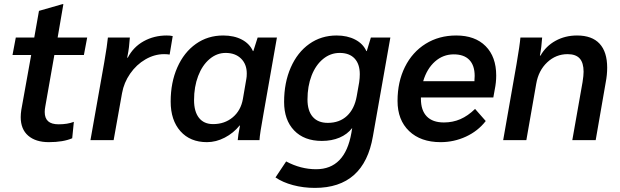

<svg xmlns="http://www.w3.org/2000/svg" viewBox="-20 -683 3024 936"><path d="M81 -112Q81 -129 84 -148L132 -415H41L57 -500H147L170 -630L285 -663H289L261 -500H405L389 -415H245L201 -165Q198 -150 198 -137Q198 -107 214.5 -92Q231 -77 266 -77Q309 -77 340 -89L332 -9Q288 10 218 10Q154 10 117.5 -21.5Q81 -53 81 -112Z M488 -378Q503 -465 506 -500H613Q610 -451 602 -412L600 -402H603Q630 -454 680.5 -482Q731 -510 793 -510Q811 -510 822 -507L807 -417Q795 -419 780 -419Q733 -419 689 -393.5Q645 -368 614.5 -324Q584 -280 575 -229L534 0H421Z M812 -188Q812 -281 844.5 -354.5Q877 -428 935 -469Q993 -510 1068 -510Q1121 -510 1159 -490Q1197 -470 1213 -434H1215L1236 -500H1330L1265 -131Q1246 -27 1245 0H1139Q1140 -21 1150 -71H1148Q1118 -34 1075.5 -12Q1033 10 989 10Q907 10 859.5 -43.5Q812 -97 812 -188ZM1164 -200 1181 -299Q1183 -308 1183 -325Q1183 -370 1155 -397.5Q1127 -425 1080 -425Q1037 -425 1001.5 -395Q966 -365 946 -312.5Q926 -260 926 -195Q926 -139 950 -108.5Q974 -78 1019 -78Q1075 -78 1114.5 -111Q1154 -144 1164 -200Z M1883 -500 1798 -19Q1755 233 1515 233Q1459 233 1408.5 219.5Q1358 206 1323 182L1375 104Q1446 142 1521 142Q1662 142 1693 -35L1697 -59Q1673 -28 1635 -12Q1597 4 1549 4Q1463 4 1414 -47Q1365 -98 1365 -186Q1365 -280 1397.5 -354Q1430 -428 1488 -469Q1546 -510 1621 -510Q1673 -510 1711.5 -490Q1750 -470 1766 -434H1768L1788 -500ZM1734 -321Q1734 -371 1708.5 -398Q1683 -425 1636 -425Q1591 -425 1555 -395.5Q1519 -366 1499 -314.5Q1479 -263 1479 -198Q1479 -143 1504.5 -113.5Q1530 -84 1578 -84Q1635 -84 1671.5 -118Q1708 -152 1719 -214L1731 -282Q1734 -303 1734 -321Z M2399 -315Q2399 -281 2392 -247L2385 -208H2032V-201Q2032 -145 2060.5 -115.5Q2089 -86 2144 -86Q2187 -86 2224 -102Q2261 -118 2296 -152L2348 -93Q2310 -44 2251.5 -17Q2193 10 2128 10Q2031 10 1974.5 -44Q1918 -98 1918 -191Q1918 -284 1954 -356.5Q1990 -429 2055 -469.5Q2120 -510 2204 -510Q2296 -510 2347.5 -458Q2399 -406 2399 -315ZM2294 -313Q2294 -364 2268 -391Q2242 -418 2192 -418Q2140 -418 2100.5 -383Q2061 -348 2043 -287H2293V-293Q2294 -300 2294 -313Z M2498 -370Q2514 -463 2517 -500H2623Q2620 -453 2612 -412H2615Q2641 -458 2688 -484Q2735 -510 2793 -510Q2866 -510 2903 -470Q2940 -430 2940 -353Q2940 -318 2933 -282L2884 0H2770L2820 -283Q2825 -315 2825 -333Q2825 -377 2806 -398Q2787 -419 2747 -419Q2690 -419 2647.5 -379Q2605 -339 2594 -274L2546 0H2433Z"/></svg>

Font: Sarabun SemiBold
Style: Italic
Weight: 600
Italic angle: -10°
Designer: Suppakit Chalermlarp | Katatrad Co.,Ltd.
Foundry: Cadson Demak Co.,Ltd.
Version: Version 1.000; ttfautohint (v1.6)